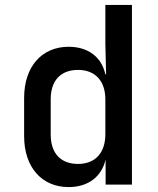

<svg xmlns="http://www.w3.org/2000/svg" viewBox="-20 -750 640 780"><path d="M408 -573 411 -448H408C393 -518 338 -560 259 -560C150 -560 78 -480 78 -352V-197C78 -70 150 10 259 10C338 10 393 -32 409 -102V0H516V-730H408ZM297 -84C228 -84 186 -126 186 -203V-347C186 -424 228 -466 297 -466C366 -466 408 -422 408 -346V-205C408 -128 366 -84 297 -84Z"/></svg>

Font: Tekne LDO SemiBold
Style: Regular
Weight: 600
Monospace: yes
Designer: Alessio Laiso, Mario Rullo, Paolo Rosset
Foundry: Alessio Laiso
Version: Version 1.000;hotconv 1.0.109;makeotfexe 2.5.65596